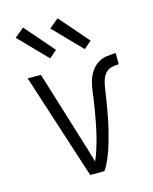

<svg xmlns="http://www.w3.org/2000/svg" viewBox="-114 -835 728 912"><g transform="rotate(-15 250.0 -379.5)"><path d="M285 0H215L47 -520H112L219 -173Q228 -144 237 -114.5Q246 -85 254 -56Q264 -78 271.5 -100.5Q279 -123 285.5 -146.5Q292 -170 297 -193Q302 -216 306.5 -239.5Q311 -263 315 -287Q319 -311 322.5 -334.5Q326 -358 329 -382Q332 -406 338.5 -429Q345 -452 358 -472.5Q371 -493 390.5 -506.5Q410 -520 434 -524Q458 -528 482 -528V-473Q465 -473 448 -469Q431 -465 419 -453Q407 -441 401 -425Q395 -409 392 -392Q389 -375 386.5 -358Q384 -341 381.5 -324.5Q379 -308 376 -291Q373 -274 370 -257.5Q367 -241 363.5 -224Q360 -207 356 -190.5Q352 -174 347.5 -157.5Q343 -141 338.5 -125Q334 -109 328.5 -92.5Q323 -76 316.5 -60.5Q310 -45 302.5 -29.5Q295 -14 285 0ZM345 -584 212 -721 258 -759 382 -616ZM175 -584 42 -721 88 -759 212 -616Z"/></g></svg>

Font: Iosevka Fixed SS04 Light
Style: Regular
Weight: 300
Monospace: yes
Designer: Belleve Invis
Foundry: Belleve Invis
Version: Version 32.5.0